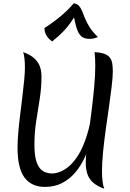

<svg xmlns="http://www.w3.org/2000/svg" viewBox="-20 -1120 795 1171"><path d="M233 -653Q233 -586 222.5 -518.5Q212 -451 201 -382Q190 -313 190 -239Q190 -167 204 -129Q218 -91 242.5 -76.5Q267 -62 298 -62Q318 -62 344.5 -71.5Q371 -81 400.5 -105.5Q430 -130 458.5 -176Q487 -222 510 -294.5Q533 -367 547 -472Q561 -577 561 -720L564 -388Q554 -329 537.5 -270.5Q521 -212 497 -160Q473 -108 438.5 -67.5Q404 -27 358.5 -3.5Q313 20 254 20Q173 20 130 -36.5Q87 -93 87 -220Q87 -260 91.5 -312Q96 -364 103 -420Q110 -476 116.5 -530.5Q123 -585 127.5 -631Q132 -677 132 -707Q132 -772 121 -802Q161 -788 185.5 -767.5Q210 -747 221.5 -719Q233 -691 233 -653ZM668 -684Q668 -652 661.5 -596Q655 -540 645 -471Q635 -402 625 -330Q615 -258 608.5 -192.5Q602 -127 602 -78Q602 -2 616 31Q574 16 549 -5.5Q524 -27 513.5 -57.5Q503 -88 503 -129Q503 -160 509 -211.5Q515 -263 523.5 -327Q532 -391 540.5 -460Q549 -529 555 -596Q561 -663 561 -720Q561 -741 560 -762Q559 -783 557 -802Q596 -800 618.5 -791Q641 -782 651.5 -766.5Q662 -751 665 -730.5Q668 -710 668 -684ZM298 -867Q292 -872 281 -881.5Q270 -891 261 -907.5Q252 -924 251 -949Q309 -986 354 -1024.5Q399 -1063 430 -1100Q451 -1096 462 -1084Q473 -1072 480.5 -1053Q488 -1034 498 -1009Q508 -984 526 -955Q544 -926 577 -894Q567 -890 555.5 -886.5Q544 -883 525 -883Q495 -883 476.5 -898Q458 -913 446 -953Q434 -993 422 -1067L443 -1034Q427 -1005 408.5 -979Q390 -953 364 -926Q338 -899 298 -867Z"/></svg>

Font: Merienda
Style: Regular
Weight: 400
Designer: Eduardo Rodriguez Tunni
Foundry: Eduardo Rodriguez Tunni
Version: Version 2.001